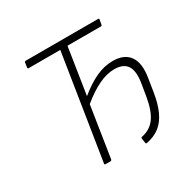

<svg xmlns="http://www.w3.org/2000/svg" viewBox="-149 -807 975 971"><g transform="rotate(-30 339.0 -321.5)"><path d="M441 12Q435 13 434 7L430 -19Q429 -27 436 -28Q486 -38 514.5 -77Q543 -116 556 -194L568 -267Q578 -332 557 -363Q536 -394 484 -394Q441 -394 393 -371.5Q345 -349 289 -303L243 -7Q241 0 235 0H206Q200 0 201 -7L297 -615H112Q106 -615 107 -621L111 -650Q113 -655 119 -655H541Q547 -655 546 -649L541 -621Q540 -615 534 -615H339L297 -345Q351 -389 399.5 -411.5Q448 -434 498 -434Q565 -434 594.5 -392.5Q624 -351 611 -271L599 -195Q589 -131 569 -88Q549 -45 518 -21Q487 3 441 12Z"/></g></svg>

Font: Sofia Sans Semi Condensed ExtraLight
Style: Italic
Weight: 250
Italic angle: -9°
Version: Version 4.100